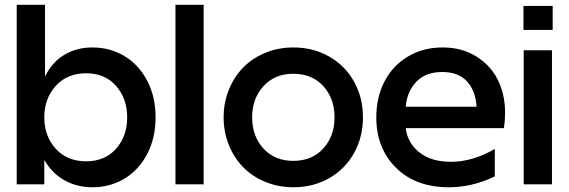

<svg xmlns="http://www.w3.org/2000/svg" viewBox="-20 -770 2376 802"><path d="M339.8 -96.2Q418.5 -96.2 464.8 -148.7Q511.2 -201.2 511.2 -279.8Q511.2 -358.4 464.8 -411.1Q418.5 -463.9 339.8 -463.9Q260.3 -463.9 212.6 -410.9Q165 -357.9 165 -279.8Q165 -201.7 212.6 -148.9Q260.3 -96.2 339.8 -96.2ZM49.8 0V-750H168V-450.2Q196.8 -509.8 248.3 -540.8Q299.8 -571.8 366.2 -571.8Q439.5 -571.8 499.3 -536.1Q559.1 -500.5 594.5 -433.3Q629.9 -366.2 629.9 -279.8Q629.9 -193.4 594.5 -126.2Q559.1 -59.1 499.3 -23.4Q439.5 12.2 366.2 12.2Q301.3 12.2 249 -17.1Q196.8 -46.4 165 -102.1V0Z M712.9 0V-750H830.6V0Z M1205.1 -571.8Q1289.1 -571.8 1355.7 -533.4Q1422.4 -495.1 1459.2 -428.5Q1496.1 -361.8 1496.1 -279.8Q1496.1 -197.8 1459.2 -131.1Q1422.4 -64.5 1355.7 -26.1Q1289.1 12.2 1205.1 12.2Q1142.6 12.2 1088.1 -10.3Q1033.7 -32.7 995.6 -71.8Q957.5 -110.8 935.8 -164.8Q914.1 -218.8 914.1 -279.8Q914.1 -340.8 935.8 -394.8Q957.5 -448.7 995.6 -487.8Q1033.7 -526.9 1088.1 -549.3Q1142.6 -571.8 1205.1 -571.8ZM1205.1 -98.1Q1283.2 -98.1 1330.3 -149.7Q1377.4 -201.2 1377.4 -279.8Q1377.4 -358.9 1330.3 -410.4Q1283.2 -461.9 1205.1 -461.9Q1127.9 -461.9 1080.6 -410.2Q1033.2 -358.4 1033.2 -279.8Q1033.2 -201.2 1080.3 -149.7Q1127.4 -98.1 1205.1 -98.1Z M1855 12.2Q1716.3 12.2 1634 -69.3Q1551.8 -150.9 1551.8 -279.8Q1551.8 -362.8 1585.7 -429Q1619.6 -495.1 1683.1 -533.4Q1746.6 -571.8 1829.1 -571.8Q1909.7 -571.8 1970 -533.9Q2030.3 -496.1 2060.1 -435.1Q2089.8 -374 2089.8 -299.8Q2089.8 -266.6 2085 -234.9H1674.8Q1681.6 -174.3 1730.7 -134.3Q1779.8 -94.2 1863.8 -94.2Q1954.6 -94.2 2046.9 -147.9V-33.2Q1952.6 12.2 1855 12.2ZM1674.8 -324.2H1970.7Q1966.8 -390.1 1930.9 -429.7Q1895 -469.2 1827.1 -469.2Q1757.8 -469.2 1718.8 -428.2Q1679.7 -387.2 1674.8 -324.2Z M2167.5 -560.1H2285.6V0H2167.5ZM2166.5 -645V-745.1H2288.6V-645Z"/></svg>

Font: TASA Explorer SemiBold
Style: Regular
Weight: 600
Designer: Weizhong Zhang
Foundry: Local Remote
Version: Version 1.000;Glyphs 3.1.2 (3151)